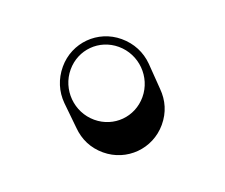

<svg xmlns="http://www.w3.org/2000/svg" viewBox="-51 -224 407 347"><g transform="rotate(20 152.0 -51.0)"><path d="M50 -70C50 -46 59 -25 75 -9L111 26C127 42 147 51 171 51C217 51 254 14 254 -32C254 -56 245 -76 229 -92L194 -128C178 -144 157 -153 133 -153C87 -153 50 -116 50 -70ZM65 -70C65 -108 95 -138 133 -138C172 -138 204 -106 204 -67C204 -29 174 1 136 1C97 1 65 -31 65 -70Z"/></g></svg>

Font: Blanket
Style: Poster
Weight: 900
Foundry: Cannot Into Space Fonts
Version: Version 0.9